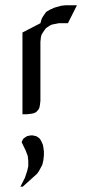

<svg xmlns="http://www.w3.org/2000/svg" viewBox="-20 -432 363 726"><path d="M57.1 273.9 74.2 240.2 83 213.9 86.9 196.8V175.8L85 158.2L77.1 137.2L62 106L63 102.1L67.9 92.8L74.2 87.9L82 83L85.9 82L95.2 80.1H104L112.8 82L117.2 83L125 87.9L130.9 92.8L136.2 102.1L142.1 115.2L144 125L146 141.1V155.8L144 173.8L140.1 190.9L128.9 211.9L126 216.8L120.1 225.1L65.9 273.9ZM64.9 0V-309.1L132.8 -344.2L137.2 -359.9L142.1 -369.1L150.9 -381.8L154.8 -387.2L168 -395L185.1 -402.8L210.9 -410.2L228 -412.1H271L236.8 -344.2H202.1L185.1 -340.8L175.8 -338.9L168 -335L154.8 -326.2L150.9 -321.8L142.1 -309.1L137.2 -300.8L134.8 -292L132.8 -273.9V-50.8L130.9 -34.2L128.9 -24.9L125 -17.1L116.2 -7.8L107.9 -3.9L99.1 -2L82 0Z"/></svg>

Font: Petahja
Style: Regular
Weight: 400
Designer: T. Christopher White
Version: Version 1.1